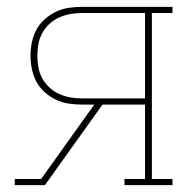

<svg xmlns="http://www.w3.org/2000/svg" viewBox="-20 -540 540 560"><path d="M23 0V-18H100L255 -235H219Q199 -235 179.5 -238Q160 -241 142.5 -249.5Q125 -258 110 -271.5Q95 -285 86 -302Q77 -319 73 -338.5Q69 -358 69 -378Q69 -397 73 -416.5Q77 -436 86 -453Q95 -470 110 -483.5Q125 -497 142.5 -505.5Q160 -514 179.5 -517Q199 -520 219 -520H483V-502H423V-18H483V0H343V-18H403V-235H279L111 0ZM403 -253V-502H219Q201 -502 184.5 -499Q168 -496 152.5 -489Q137 -482 124 -470Q111 -458 103 -443Q95 -428 92 -411.5Q89 -395 89 -378Q89 -360 92 -343.5Q95 -327 103 -312Q111 -297 124 -285Q137 -273 152.5 -266Q168 -259 184.5 -256Q201 -253 219 -253Z"/></svg>

Font: Iosevka Curly Slab Thin
Style: Regular
Weight: 100
Monospace: yes
Designer: Belleve Invis
Foundry: Belleve Invis
Version: Version 22.1.2; ttfautohint (v1.8.4)